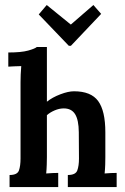

<svg xmlns="http://www.w3.org/2000/svg" viewBox="-20 -757 506 777"><path d="M254.5 -48.8Q286 -48.8 292.8 -67.3Q299.6 -85.8 299.6 -115.5L298.9 -222.2Q298.5 -271.4 284 -294.8Q269.5 -318.3 238 -318.3Q219.7 -318.3 201 -310.2Q182.3 -302.2 169.8 -290.8V-121Q169.8 -110.4 169.2 -91.1Q168.7 -71.9 166.9 -55Q179.3 -56.1 193.4 -56.7Q207.6 -57.2 215.6 -57.2V0H18.7V-48.8Q50.2 -48.8 56.7 -67.3Q63.1 -85.8 63.1 -115.5V-424.3Q63.1 -437.8 63.8 -455.6Q64.5 -473.4 66 -489.5Q54.3 -489.2 38 -488.6Q21.6 -488.1 13.6 -487.3V-544.6Q66 -544.6 93.7 -552.3Q121.4 -560 129.1 -566.9H169.8V-345.4Q191.8 -363 224.1 -375.3Q256.3 -387.6 279.4 -387.6Q348.4 -387.6 377.3 -348Q406.3 -308.4 406.3 -221.5V-121Q406.3 -110.4 405.8 -91.1Q405.2 -71.9 403.4 -55Q415.1 -56.1 429.4 -56.7Q443.7 -57.2 452.1 -57.2V0H254.5ZM258.5 -571.7 136.8 -698.6 169.1 -736.7 266.2 -657.9H267L357.9 -736.7L389.4 -700.8L267 -571.7Z"/></svg>

Font: Parastoo
Style: Regular
Weight: 400
Foundry: Saber Rastikerdar (saber.rastikerdar@gmail.com)
Version: Version 3.000